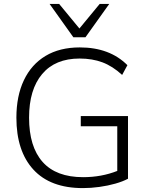

<svg xmlns="http://www.w3.org/2000/svg" viewBox="-20 -956 762 984"><path d="M405 8Q238 8 151 -87Q64 -182 64 -353Q64 -464 102.5 -545Q141 -626 213.5 -669.5Q286 -713 389 -713Q542 -713 633 -622L606 -572Q557 -617 505 -636.5Q453 -656 388 -656Q263 -656 196 -576.5Q129 -497 129 -353Q129 -204 198.5 -126Q268 -48 406 -48Q500 -48 581 -80V-309H394V-361H636V-40Q610 -26 571.5 -15Q533 -4 489.5 2Q446 8 405 8ZM356 -765 234 -936H283L387 -810L491 -936H540L418 -765Z"/></svg>

Font: Nunito Sans Light
Style: Regular
Weight: 300
Designer: Vernon Adams
Foundry: Vernon Adams
Version: Version 3.101; ttfautohint (v1.8.4.7-5d5b);gftools[0.9.27]